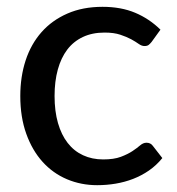

<svg xmlns="http://www.w3.org/2000/svg" viewBox="-20 -536 518 563"><path d="M424.5 -413Q420 -407.5 415.8 -404.2Q411.5 -401 403.5 -401Q395.5 -401 386.8 -407.2Q378 -413.5 364.8 -420.8Q351.5 -428 332.8 -434.2Q314 -440.5 286.5 -440.5Q250.5 -440.5 223 -427.5Q195.5 -414.5 177.2 -390.5Q159 -366.5 149.5 -332Q140 -297.5 140 -254.5Q140 -210 150 -175.2Q160 -140.5 178.5 -116.8Q197 -93 223.5 -80.8Q250 -68.5 282.5 -68.5Q314 -68.5 334.5 -76.2Q355 -84 368.5 -93Q382 -102 391 -109.8Q400 -117.5 409.5 -117.5Q421.5 -117.5 428 -108.5L456 -72.5Q438.5 -51 416.8 -36Q395 -21 370.5 -11.5Q346 -2 319.2 2.5Q292.5 7 265 7Q217.5 7 176.2 -10.5Q135 -28 104.8 -61.5Q74.5 -95 57 -143.8Q39.5 -192.5 39.5 -254.5Q39.5 -311 55.2 -359Q71 -407 101.8 -441.8Q132.5 -476.5 177.5 -496.2Q222.5 -516 280.5 -516Q335 -516 376.5 -498.5Q418 -481 450.5 -449Z"/></svg>

Font: LatoLatin Medium
Style: Regular
Weight: 500
Designer: Lukasz Dziedzic with Adam Twardoch and Botio Nikoltchev
Foundry: tyPoland Lukasz Dziedzic
Version: Version 2.015; 2015-08-06; http://www.latofonts.com/